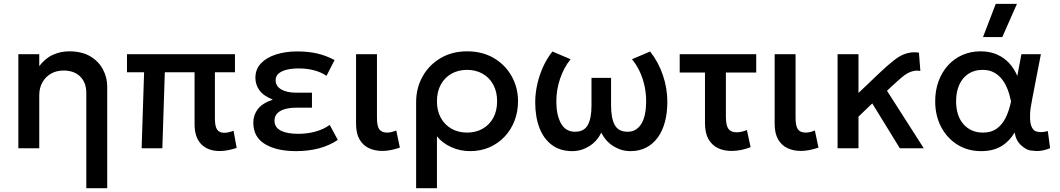

<svg xmlns="http://www.w3.org/2000/svg" viewBox="-20 -780 5578 1010"><path d="M434 210V-292Q434 -345 402.2 -377Q370.5 -409 314 -409Q277 -409 248.2 -392.5Q219.5 -376 203 -346.8Q186.5 -317.5 186.5 -278.5V0H76.5V-495H186.5V-432Q217.5 -473.5 258.5 -491.8Q299.5 -510 343.5 -510Q411.5 -510 456 -483Q500.5 -456 522.2 -413.5Q544 -371 544 -326V210Z M1135.5 14.5Q1106 14.5 1082 6Q1058 -2.5 1040.5 -19.5Q1023 -36.5 1013.2 -63.2Q1003.5 -90 1003.5 -127V-400H847L834 0H725L738 -400H648V-495H1216V-400H1110.5V-156.5Q1110.5 -115.5 1122 -98.5Q1133.5 -81.5 1159.5 -81.5Q1172 -81.5 1184.2 -84.5Q1196.5 -87.5 1208.5 -92.5L1225 -2Q1203 5.5 1180 10Q1157 14.5 1135.5 14.5Z M1537.5 15Q1435.5 15 1374 -22Q1312.5 -59 1312.5 -134.5Q1312.5 -174.5 1336 -205.8Q1359.5 -237 1415 -256Q1364.5 -276.5 1344 -306Q1323.5 -335.5 1323.5 -370.5Q1323.5 -416 1352.8 -446.8Q1382 -477.5 1432 -493.5Q1482 -509.5 1544 -509.5Q1600 -509.5 1647 -499Q1694 -488.5 1740 -464L1697.5 -381Q1669 -400.5 1632 -410.2Q1595 -420 1551.5 -420Q1518 -420 1490.5 -413.8Q1463 -407.5 1446.5 -394Q1430 -380.5 1430 -357.5Q1430 -327 1459.2 -309.8Q1488.5 -292.5 1536 -292.5H1621V-213.5H1539Q1504 -213.5 1478.2 -206Q1452.5 -198.5 1438.2 -183.5Q1424 -168.5 1424 -145Q1424 -110 1457 -93Q1490 -76 1548.5 -76Q1597.5 -76 1640.2 -88Q1683 -100 1714.5 -123L1757 -44Q1712 -14 1657.2 0.5Q1602.5 15 1537.5 15Z M1992 14Q1951 14 1919.8 -1Q1888.5 -16 1870.8 -47.5Q1853 -79 1853 -128.5V-495H1963V-160Q1963 -116.5 1975.5 -99.5Q1988 -82.5 2017 -82.5Q2027.5 -82.5 2039.8 -85.5Q2052 -88.5 2064.5 -93.5L2083.5 -3.5Q2060 4.5 2036.8 9.2Q2013.5 14 1992 14Z M2169 210V-242.5Q2169 -317 2203 -377.8Q2237 -438.5 2297.5 -474.2Q2358 -510 2437 -510Q2517.5 -510 2577.8 -474.5Q2638 -439 2671.5 -379.2Q2705 -319.5 2705 -247.5Q2705 -193 2686.8 -145.2Q2668.5 -97.5 2634.8 -61.5Q2601 -25.5 2554.8 -5.2Q2508.5 15 2453 15Q2400 15 2353.8 -6Q2307.5 -27 2278.5 -63V210ZM2437 -82.5Q2483 -82.5 2518.8 -102.8Q2554.5 -123 2574.8 -160Q2595 -197 2595 -247.5Q2595 -298 2574.5 -335.2Q2554 -372.5 2518.2 -392.5Q2482.5 -412.5 2437 -412.5Q2391 -412.5 2355.2 -392.5Q2319.5 -372.5 2299 -335.2Q2278.5 -298 2278.5 -247.5Q2278.5 -197 2299 -160Q2319.5 -123 2355.2 -102.8Q2391 -82.5 2437 -82.5Z M2990 15Q2927 15 2883.5 -17.2Q2840 -49.5 2817.8 -107.2Q2795.5 -165 2795.5 -241Q2795.5 -288 2806 -335.5Q2816.5 -383 2836.5 -427.5Q2856.5 -472 2886 -509L2981.5 -468.5Q2963 -445.5 2949.2 -419.5Q2935.5 -393.5 2926 -365.2Q2916.5 -337 2911.5 -307.2Q2906.5 -277.5 2906.5 -246.5Q2906.5 -176 2930.5 -131.8Q2954.5 -87.5 3003.5 -87Q3004 -87 3005 -87Q3052.5 -87 3072 -122.2Q3091.5 -157.5 3091.5 -224.5V-370.5H3194.5V-224.5Q3194.5 -157.5 3214 -122.2Q3233.5 -87 3281 -87Q3282 -87 3282.5 -87Q3307 -87 3325.2 -98.8Q3343.5 -110.5 3355.5 -131.5Q3367.5 -152.5 3373.2 -181.8Q3379 -211 3379 -246.5Q3379 -287.5 3370.8 -326.8Q3362.5 -366 3346 -402Q3329.5 -438 3304.5 -468.5L3400 -509Q3444 -453 3467.2 -384.2Q3490.5 -315.5 3490.5 -245Q3490.5 -187.5 3478 -139.8Q3465.5 -92 3440.8 -57.5Q3416 -23 3379.8 -4Q3343.5 15 3296 15Q3249.5 15 3208 -10.2Q3166.5 -35.5 3143 -82.5Q3120 -35.5 3078.5 -10.2Q3037 15 2990 15Z M3828 14Q3787.5 14 3756 -1.2Q3724.5 -16.5 3706.5 -48.8Q3688.5 -81 3688.5 -132V-398.5H3555.5V-495H3958V-398.5H3798.5V-167Q3798.5 -120 3812 -102Q3825.5 -84 3854.5 -84Q3868 -84 3881.2 -87Q3894.5 -90 3909 -96L3928.5 -6Q3903.5 4 3877.8 9Q3852 14 3828 14Z M4194 14Q4153 14 4121.8 -1Q4090.5 -16 4072.8 -47.5Q4055 -79 4055 -128.5V-495H4165V-160Q4165 -116.5 4177.5 -99.5Q4190 -82.5 4219 -82.5Q4229.5 -82.5 4241.8 -85.5Q4254 -88.5 4266.5 -93.5L4285.5 -3.5Q4262 4.5 4238.8 9.2Q4215.5 14 4194 14Z M4386 0V-495H4496V-291L4609 -398.5Q4647.5 -435 4680 -460.8Q4712.5 -486.5 4739 -495.8Q4765.5 -505 4788.5 -505Q4801 -505 4814 -503L4821.5 -407Q4813 -408.5 4804.5 -408.5Q4787 -408.5 4767.8 -401Q4748.5 -393.5 4725.8 -374.8Q4703 -356 4675 -329.5L4646 -302.5L4839.5 0H4713.5L4568.5 -236L4496 -166.5V0Z M5141 15Q5071 15 5016.5 -19Q4962 -53 4930.8 -112.2Q4899.5 -171.5 4899.5 -247.5Q4899.5 -304.5 4917.2 -352.8Q4935 -401 4967 -436.2Q4999 -471.5 5042.8 -490.8Q5086.5 -510 5138 -510Q5187 -510 5224.8 -493.2Q5262.5 -476.5 5289 -447.5Q5315.5 -418.5 5331.5 -380.5L5353 -495H5455.5L5410 -260Q5399 -203 5398.8 -183.8Q5398.5 -164.5 5398.5 -162.5Q5398.5 -128 5408.5 -109.5Q5418.5 -91 5432.8 -88Q5447 -85 5455.5 -85Q5471.5 -85 5492 -90.5L5504 -0.5Q5467.5 14.5 5434.5 14.5Q5426.5 14.5 5402.5 11.8Q5378.5 9 5351.2 -16Q5324 -41 5317.5 -83Q5289 -35.5 5246.2 -10.2Q5203.5 15 5141 15ZM5150.5 -82.5Q5194.5 -82.5 5223.8 -103.8Q5253 -125 5271 -162.2Q5289 -199.5 5298.5 -247Q5295 -263.5 5289 -285Q5283 -306.5 5272.2 -328.8Q5261.5 -351 5245 -370Q5228.5 -389 5204.8 -400.8Q5181 -412.5 5148.5 -412.5Q5106.5 -412.5 5075.2 -392.5Q5044 -372.5 5026.8 -335.5Q5009.5 -298.5 5009.5 -248Q5009.5 -170.5 5048.5 -126.5Q5087.5 -82.5 5150.5 -82.5ZM5151 -585 5218 -759.5H5329.5L5252.5 -585Z"/></svg>

Font: Geologica EX
Style: Regular
Weight: 400
Designer: Sindre Bremnes, Frode Helland
Foundry: Monokrom Skriftforlag AS
Version: Version 1.010;gftools[0.9.28]